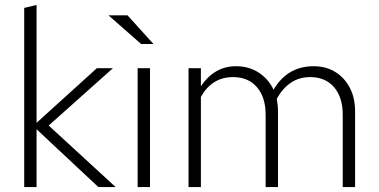

<svg xmlns="http://www.w3.org/2000/svg" viewBox="-20 -757 1533 777"><path d="M78 0V-725L128 -737V-260L372 -481H437L177 -249L448 0H378L128 -234V0Z M537 0V-481H587V0ZM551 -579 419 -695H496L601 -579Z M743 0V-481H793V-408Q819 -447 854.5 -468Q890 -489 936 -489Q987 -489 1026.5 -463.5Q1066 -438 1087 -394Q1143 -489 1249 -489Q1299 -489 1336.5 -466Q1374 -443 1395.5 -402Q1417 -361 1417 -307V0H1367V-293Q1367 -363 1332 -404Q1297 -445 1235 -445Q1190 -445 1156 -421.5Q1122 -398 1100 -357Q1102 -345 1103.5 -332.5Q1105 -320 1105 -307V0H1055V-293Q1055 -363 1020 -404Q985 -445 923 -445Q838 -445 793 -365V0Z"/></svg>

Font: Red Hat Text Light
Style: Regular
Weight: 300
Designer: Pentagram, MCKL
Foundry: Pentagram, MCKL
Version: Version 1.023; ttfautohint (v1.8.3)